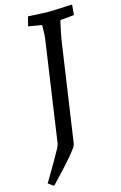

<svg xmlns="http://www.w3.org/2000/svg" viewBox="-170 -767 645 1025"><g transform="rotate(-15 152.5 -255.0)"><path d="M72 -11 153 -572Q156 -589 156 -646L82 -658L95 -710Q188 -705 209 -705Q237 -705 309 -709L339 -710L334 -653L257 -646Q241 -578 235 -538L155 12Q151 39 -4 200L-34 179Q-18 152 26 77Q70 2 72 -11Z"/></g></svg>

Font: Andada Pro
Style: Italic
Weight: 400
Italic angle: -7°
Designer: Carolina Giovagnoli
Foundry: Huerta Tipografica
Version: Version 3.005; ttfautohint (v1.8.4)